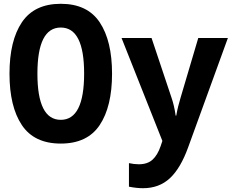

<svg xmlns="http://www.w3.org/2000/svg" viewBox="-20 -746 1240 1011"><path d="M570 -358Q570 -531 505 -628.5Q440 -726 300 -726Q161 -726 95.5 -629Q30 -532 30 -358Q30 -185 95 -87.5Q160 10 300 10Q440 10 505 -87.5Q570 -185 570 -358ZM177 -358Q177 -601 300 -601Q423 -601 423 -359Q423 -115 300 -115Q177 -115 177 -358ZM971 29 1180 -546H1024L931 -232Q924 -209 918.5 -187Q913 -165 908 -137H905Q901 -165 895.5 -188.5Q890 -212 883 -232L778 -546H620L835 -4L826 23Q810 70 783.5 94.5Q757 119 711 119Q686 119 659 113V237Q699 245 733 245Q818 245 874.5 192.5Q931 140 971 29Z"/></svg>

Font: Noto Sans Mono UI
Style: Bold
Weight: 700
Designer: Monotype Design team
Foundry: Monotype Imaging Inc.
Version: 1.000